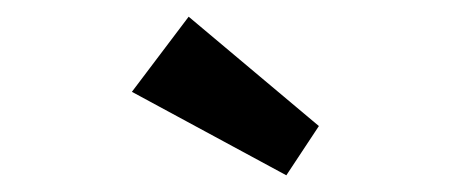

<svg xmlns="http://www.w3.org/2000/svg" viewBox="-20 -808 540 230"><path d="M323 -598 362 -657 206 -788 138 -698Z"/></svg>

Font: Easer Grotesk Medium
Style: Regular
Weight: 500
Designer: Boardeaser, Bonnie Shaver-Troup, Thomas Jockin
Foundry: Lexend
Version: Version 1.001;Glyphs 3.1.2 (3151)